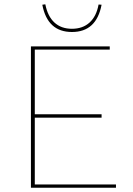

<svg xmlns="http://www.w3.org/2000/svg" viewBox="-20 -874 619 894"><path d="M177 -852 191 -854Q202 -798 233.5 -769Q265 -740 315 -740Q365 -740 397 -769Q429 -798 439 -853L453 -852Q429 -725 315 -725Q201 -725 177 -852ZM520 -15V0H124V-658H491V-643H142V-342H453V-326H142V-15Z"/></svg>

Font: Ysabeau SC Thin
Style: Regular
Weight: 200
Designer: Christian Thalmann (Catharsis Fonts)
Version: Version 0.003